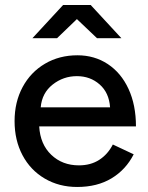

<svg xmlns="http://www.w3.org/2000/svg" viewBox="-20 -732 588 764"><path d="M38 -250Q38 -326 70 -385.5Q102 -445 159 -478.5Q216 -512 288 -512Q356 -512 409 -477Q462 -442 491.5 -378Q521 -314 521 -229H136Q140 -158 184 -116Q228 -74 294 -74Q341 -74 375 -96Q409 -118 429 -157L512 -118Q481 -57 424 -22.5Q367 12 287 12Q215 12 158 -21.5Q101 -55 69.5 -114.5Q38 -174 38 -250ZM418 -305Q414 -363 376.5 -396Q339 -429 286 -429Q232 -429 189.5 -395.5Q147 -362 142 -305ZM286 -656 207 -580H109L231 -712H341L463 -580H366Z"/></svg>

Font: Oak Sans Medium
Style: Regular
Weight: 500
Designer: Erik Kennedy, Walven
Foundry: Erik Kennedy, Walven
Version: Version 1.000